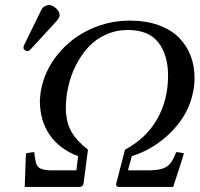

<svg xmlns="http://www.w3.org/2000/svg" viewBox="-20 -742 792 762"><path d="M185.1 -65.9H283.2L290 -122.1Q215.8 -150.4 177 -207Q138.2 -263.7 138.2 -342.8Q140.1 -368.2 142.1 -381.8Q157.2 -462.9 210 -527.1Q262.7 -591.3 337.6 -625.7Q412.6 -660.2 495.1 -660.2Q558.1 -660.2 607.9 -642.6Q657.7 -625 688.7 -594.2Q719.7 -563.5 735.8 -522.7Q752 -481.9 752 -434.1Q752 -402.3 747.1 -380.9Q731 -291.5 662.4 -221.2Q593.8 -150.9 502.9 -122.1L487.8 -65.9H570.8Q584 -65.9 589.8 -66.9Q625 -68.4 644.5 -82.5Q664.1 -96.7 679.2 -138.2Q688 -138.2 710 -133.8Q702.6 -107.4 686.3 -58.1Q669.9 -8.8 667 0H455.1Q437 0 441.9 -16.1L476.1 -147.9Q560.1 -192.9 603.5 -269Q647 -345.2 647 -441.9Q647 -523.9 608.4 -573.5Q569.8 -623 487.8 -623Q440.4 -623 399.7 -604.5Q358.9 -585.9 330.3 -554.7Q301.8 -523.4 281.2 -482.9Q260.7 -442.4 251 -398.4Q241.2 -354.5 241.2 -310.1Q241.2 -298.8 242.2 -293.9Q245.1 -249.5 265.6 -215.6Q286.1 -181.6 329.1 -147.9L312 -16.1Q310.5 0 293 0H78.1Q80.6 -83 82 -110.8Q82 -118.2 84 -133.8Q109.4 -138.2 116.2 -138.2Q117.7 -118.2 120.1 -108.9Q123 -83.5 137.7 -74.7Q152.3 -65.9 185.1 -65.9ZM173.8 -722.2Q186.5 -722.2 199.7 -711.4Q212.9 -700.7 215.8 -688Q215.8 -684.1 216.8 -682.1Q216.8 -681.2 216.3 -679.4Q215.8 -677.7 215.8 -676.8Q213.4 -669.4 210.9 -667Q209 -665 207 -661.1L102.1 -546.9Q94.2 -539.1 89.8 -539.1Q84.5 -539.1 78.9 -543Q73.2 -546.9 73.2 -551.8Q73.2 -556.2 75.2 -562L140.1 -694.8Q141.1 -697.8 143.8 -702.6Q146.5 -707.5 147 -708Q151.4 -713.9 159.2 -718Q167 -722.2 173.8 -722.2Z"/></svg>

Font: Common Serif Medium
Style: Italic
Weight: 500
Italic angle: -12°
Designer: Philipp H. Poll, Khaled Hosny
Foundry: Stefan Peev, Context Ltd.
Version: Version 1.026